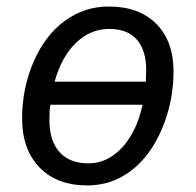

<svg xmlns="http://www.w3.org/2000/svg" viewBox="-20 -562 601 590"><path d="M147.9 -311H428.2L429.2 -347.2Q429.2 -407.2 400.6 -440.2Q372.1 -473.1 314.9 -473.1Q257.8 -473.1 213.1 -429.9Q168.5 -386.7 147.9 -311ZM418 -240.2H134.8Q131.8 -225.6 131.8 -193.8Q131.8 -129.9 162.6 -95Q193.4 -60.1 252 -60.1Q310.5 -60.1 355.5 -108.9Q400.4 -157.7 418 -240.2ZM249 7.8Q154.3 7.8 101.1 -47.9Q47.9 -103.5 47.9 -197.3Q47.9 -291 83.5 -372.8Q119.1 -454.6 179.7 -498.3Q240.2 -542 314 -542Q407.2 -542 460.2 -488.8Q513.2 -435.5 513.2 -342.8Q513.2 -250 478 -166.7Q442.9 -83.5 383.3 -37.8Q323.7 7.8 249 7.8Z"/></svg>

Font: OpenSans-Italic
Style: Italic
Weight: 400
Italic angle: -12°
Foundry: Ascender Corporation
Version: Version 1.10